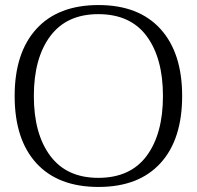

<svg xmlns="http://www.w3.org/2000/svg" viewBox="-20 -730 779 760"><path d="M38 -350Q38 -521 124 -615.5Q210 -710 370 -710Q529 -710 615 -615.5Q701 -521 701 -350Q701 -178 615 -84Q529 10 370 10Q210 10 124 -84Q38 -178 38 -350ZM625 -350Q625 -500 560.5 -587Q496 -674 369 -674Q244 -674 179 -587Q114 -500 114 -350Q114 -200 179 -113Q244 -26 369 -26Q496 -26 560.5 -113Q625 -200 625 -350Z"/></svg>

Font: Taviraj Light
Style: Regular
Weight: 300
Designer: Katatrad Team
Foundry: CadsonDemak
Version: Version 1.001